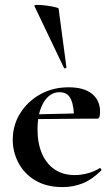

<svg xmlns="http://www.w3.org/2000/svg" viewBox="-20 -751 458 783"><path d="M235 12Q170 12 124.5 -15Q79 -42 55.5 -86.5Q32 -131 32 -181Q32 -240 62 -288.5Q92 -337 143.5 -366Q195 -395 260 -395Q322 -395 355 -368.5Q388 -342 388 -296Q388 -285 386 -276Q384 -267 377 -267H281Q283 -314 270 -344.5Q257 -375 223 -375Q183 -375 158 -333.5Q133 -292 133 -223Q133 -167 151 -125Q169 -83 203 -60Q237 -37 285 -37Q309 -37 336.5 -44Q364 -51 386 -65Q388 -67 391.5 -63Q395 -59 393 -56Q356 -19 317.5 -3.5Q279 12 235 12ZM98 -265 97 -284 316 -289V-267ZM120 -727Q119 -731 133 -731Q147 -731 167 -728.5Q187 -726 202.5 -722.5Q218 -719 219 -716L251 -476Q251 -474 246.5 -472.5Q242 -471 241 -474Z"/></svg>

Font: Cormorant Infant Light
Style: Regular
Weight: 300
Designer: Christian Thalmann (Catharsis Fonts)
Foundry: Catharsis Fonts
Version: Version 4.001